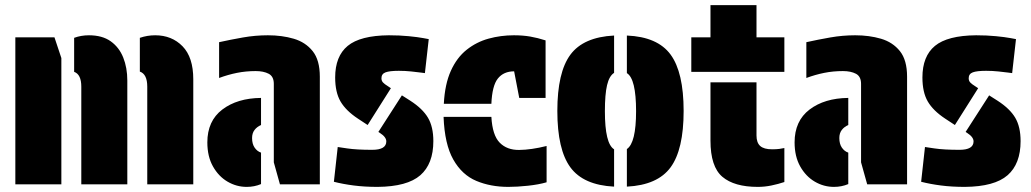

<svg xmlns="http://www.w3.org/2000/svg" viewBox="-20 -721 4032 751"><path d="M527 -441V-573Q556 -583 587 -583Q652 -583 694 -540Q736 -497 736 -411V0H556V-382Q556 -431 527 -441ZM478 -406V0H298V-382Q298 -430 270 -440V-573Q297 -583 328 -583Q380 -583 413 -559.5Q446 -536 462 -496Q478 -456 478 -406ZM220 0H40V-575H193L220 -494Z M1051 -393Q1051 -422 1031 -432.5Q1011 -443 980 -443Q942 -443 907 -436Q872 -429 837 -416V-556Q882 -566 930.5 -574.5Q979 -583 1028 -583Q1083 -583 1129 -569.5Q1175 -556 1203 -521Q1231 -486 1231 -421V0H1075L1051 -86ZM1001 -124V-1Q975 10 945 10Q905 10 870 -10.5Q835 -31 813 -70Q791 -109 791 -164Q791 -248 849.5 -292.5Q908 -337 1001 -338V-232Q985 -225 975.5 -212.5Q966 -200 966 -181Q966 -158 976 -143.5Q986 -129 1001 -124Z M1509 -376 1418 -232 1380 -257Q1333 -288 1312 -324Q1291 -360 1291 -418Q1291 -501 1340 -541.5Q1389 -582 1501 -583Q1543 -583 1578.5 -579.5Q1614 -576 1635.5 -572Q1657 -568 1657 -568L1642 -435Q1642 -435 1627 -437Q1612 -439 1588.5 -441.5Q1565 -444 1540 -444Q1504 -444 1488 -438Q1472 -432 1472 -415Q1472 -405 1478 -398.5Q1484 -392 1497 -384ZM1460 -205 1552 -348 1585 -327Q1633 -296 1654 -260.5Q1675 -225 1675 -169Q1675 -80 1624 -35.5Q1573 9 1457 10Q1406 10 1363.5 4.5Q1321 -1 1286 -10L1301 -146Q1301 -146 1338 -140.5Q1375 -135 1436 -135Q1491 -135 1491 -168Q1491 -185 1466 -201Z M1902 -315H1716Q1720 -392 1743.5 -444Q1767 -496 1805.5 -526.5Q1844 -557 1891.5 -570Q1939 -583 1990 -583Q2025 -583 2054 -578Q2083 -573 2114 -563V-338H2011L1991 -442Q1950 -442 1927.5 -414Q1905 -386 1902 -315ZM1715 -264H1902Q1906 -192 1934.5 -163Q1963 -134 2010.5 -134.5Q2058 -135 2118 -150V-8Q2087 1 2045 5.5Q2003 10 1968 10Q1899 10 1843 -13.5Q1787 -37 1753 -97Q1719 -157 1715 -264Z M2432 9V-138Q2468 -162 2468 -286Q2468 -413 2432 -435V-582Q2552 -577 2603 -507.5Q2654 -438 2654 -287Q2654 -136 2603 -66.5Q2552 3 2432 9ZM2382 -137V9Q2262 3 2211 -66.5Q2160 -136 2160 -287Q2160 -438 2211 -507Q2262 -576 2382 -582V-436Q2363 -424 2354.5 -388Q2346 -352 2346 -286Q2346 -159 2382 -137Z M2684 -440V-575H2759V-701H2939V-575H3048V-440ZM2759 -399H2939V-191Q2939 -163 2953.5 -150Q2968 -137 3000 -137Q3016 -137 3028 -138.5Q3040 -140 3048 -142V-9Q3024 -1 2997.5 4.5Q2971 10 2944 10Q2852 10 2805.5 -29.5Q2759 -69 2759 -171Z M3348 -393Q3348 -422 3328 -432.5Q3308 -443 3277 -443Q3239 -443 3204 -436Q3169 -429 3134 -416V-556Q3179 -566 3227.5 -574.5Q3276 -583 3325 -583Q3380 -583 3426 -569.5Q3472 -556 3500 -521Q3528 -486 3528 -421V0H3372L3348 -86ZM3298 -124V-1Q3272 10 3242 10Q3202 10 3167 -10.5Q3132 -31 3110 -70Q3088 -109 3088 -164Q3088 -248 3146.5 -292.5Q3205 -337 3298 -338V-232Q3282 -225 3272.5 -212.5Q3263 -200 3263 -181Q3263 -158 3273 -143.5Q3283 -129 3298 -124Z M3806 -376 3715 -232 3677 -257Q3630 -288 3609 -324Q3588 -360 3588 -418Q3588 -501 3637 -541.5Q3686 -582 3798 -583Q3840 -583 3875.5 -579.5Q3911 -576 3932.5 -572Q3954 -568 3954 -568L3939 -435Q3939 -435 3924 -437Q3909 -439 3885.5 -441.5Q3862 -444 3837 -444Q3801 -444 3785 -438Q3769 -432 3769 -415Q3769 -405 3775 -398.5Q3781 -392 3794 -384ZM3757 -205 3849 -348 3882 -327Q3930 -296 3951 -260.5Q3972 -225 3972 -169Q3972 -80 3921 -35.5Q3870 9 3754 10Q3703 10 3660.5 4.5Q3618 -1 3583 -10L3598 -146Q3598 -146 3635 -140.5Q3672 -135 3733 -135Q3788 -135 3788 -168Q3788 -185 3763 -201Z"/></svg>

Font: Protest Guerrilla
Style: Regular
Weight: 400
Designer: Octavio Pardo
Foundry: Ashler Design
Version: Version 2.005; ttfautohint (v1.8.4.7-5d5b)